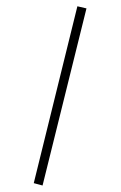

<svg xmlns="http://www.w3.org/2000/svg" viewBox="-142 -723 563 897"><g transform="rotate(-10 139.0 -275.0)"><path d="M291 -673.3 331.1 -656.2 -14.6 123 -53.2 105Z"/></g></svg>

Font: PT Astra Serif
Style: Regular
Weight: 400
Designer: A.Korolkova, I. Chaeva
Foundry: ParaType Ltd
Version: Version 1.002